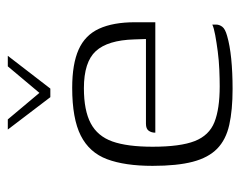

<svg xmlns="http://www.w3.org/2000/svg" viewBox="-82 -527 616 492"><g transform="rotate(-90 226.0 -281.0)"><path d="M140 -569H166L234 -488L302 -569H329L245 -460H223ZM244 7Q190 7 152 -1.5Q114 -10 91 -32.5Q68 -55 57.5 -95Q47 -135 47 -198Q47 -269 64 -314.5Q81 -360 124.5 -382Q168 -404 247 -404Q308 -404 345 -387.5Q382 -371 398.5 -335Q415 -299 415 -243V-191H132Q132 -201 137 -208Q142 -215 155 -215H372L371 -245Q369 -313 341 -343.5Q313 -374 246 -374Q189 -374 156 -356.5Q123 -339 109.5 -301Q96 -263 96 -198Q96 -127 110.5 -90Q125 -53 159 -39.5Q193 -26 251 -26Q270 -26 293.5 -27Q317 -28 340 -31Q363 -34 382 -37.5Q401 -41 409 -45V-35Q409 -27 403.5 -19.5Q398 -12 380 -7Q356 0 321.5 3.5Q287 7 244 7Z"/></g></svg>

Font: Genos Thin Light
Style: Regular
Weight: 300
Version: Version 1.010